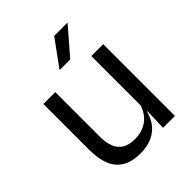

<svg xmlns="http://www.w3.org/2000/svg" viewBox="-196 -798 924 924"><g transform="rotate(-45 266.5 -336.0)"><path d="M59.8 -488.2H140.7V-184.5Q140.7 -145.8 151.4 -117Q162.1 -88.3 186.6 -72.6Q211.2 -56.8 252.5 -56.8Q291.5 -56.8 319.6 -71.3Q347.7 -85.7 365.4 -110.7Q383.1 -135.6 389.6 -166.8L404.1 -109.3H386.5Q378.8 -76.7 358.8 -49.2Q338.8 -21.8 305.1 -5.6Q271.4 10.7 222.1 10.7Q164.4 10.7 128.6 -11.2Q92.8 -33 76.3 -74.7Q59.8 -116.3 59.8 -175.7ZM386.1 -488.2H467V0H386.1L389.7 -117.2L386.1 -121.9ZM231.2 -549.7 328.2 -683.1H418.1V-681.7L302.9 -548.4H231.2Z"/></g></svg>

Font: Anek Kannada Medium
Style: Regular
Weight: 500
Designer: Vaishnavi Murthy, Maithili Shingre (Kannada) & Yesha Goshar (Latin)
Foundry: Ek Type
Version: Version 1.003